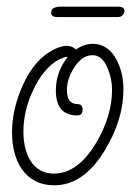

<svg xmlns="http://www.w3.org/2000/svg" viewBox="-20 -545 400 574"><path d="M142 9Q79 9 44 -41Q16 -84 16 -150Q16 -218 48 -290Q83 -368 141 -397Q163 -408 179 -408Q196 -408 207 -397Q232 -414 257 -414Q304 -414 329 -365Q349 -327 349 -278Q349 -187 293 -95Q230 9 142 9ZM141 -26Q212 -26 267 -117Q315 -198 315 -277Q315 -310 301 -343Q285 -380 257 -380Q226 -380 203 -345Q180 -310 180 -276Q180 -234 211 -234Q227 -234 227 -217Q227 -200 211 -200Q147 -200 147 -274Q147 -330 182 -374Q181 -375 179 -375Q174 -375 156 -367Q109 -341 78 -273Q50 -213 50 -151Q50 -101 70 -66Q95 -26 141 -26ZM151 -494Q133 -494 133 -507Q133 -518 141.5 -521.5Q150 -525 156 -525H334Q352 -525 352 -512Q352 -506 347 -500Q342 -494 332 -494Z"/></svg>

Font: Send Flowers
Style: Regular
Weight: 400
Designer: Robert E. Leuschke
Foundry: Robert E. Leuschke
Version: Version 1.010; ttfautohint (v1.8.4.7-5d5b)